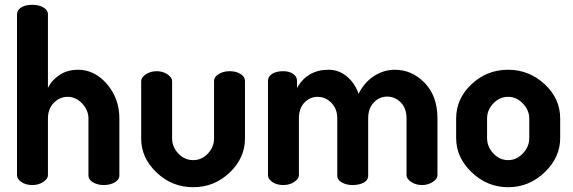

<svg xmlns="http://www.w3.org/2000/svg" viewBox="-20 -772 2389 801"><path d="M51 -41V-712Q51 -730 68.5 -741Q86 -752 115 -752Q142 -752 161 -741Q180 -730 180 -712V-405Q195 -437 228 -459Q261 -481 306 -481Q375 -481 426.5 -421Q478 -361 478 -278V-41Q478 -22 458.5 -11Q439 0 413 0Q388 0 368.5 -11Q349 -22 349 -41V-278Q349 -312 323 -340Q297 -368 262 -368Q229 -368 204.5 -343Q180 -318 180 -278V-41Q180 -26 160.5 -13Q141 0 115 0Q88 0 69.5 -12.5Q51 -25 51 -41Z M569 -194V-434Q569 -449 588.5 -462Q608 -475 634 -475Q659 -475 678.5 -462Q698 -449 698 -434V-194Q698 -159 724 -131.5Q750 -104 786 -104Q822 -104 847.5 -131.5Q873 -159 873 -194V-435Q873 -451 892.5 -463Q912 -475 938 -475Q966 -475 984 -463Q1002 -451 1002 -435V-194Q1002 -113 938 -52Q874 9 786 9Q698 9 633.5 -52Q569 -113 569 -194Z M1098 -41V-435Q1098 -453 1115.5 -464Q1133 -475 1162 -475Q1186 -475 1202.5 -464Q1219 -453 1219 -435V-405Q1262 -481 1351 -481Q1393 -481 1426.5 -453.5Q1460 -426 1476 -381Q1501 -430 1541.5 -455.5Q1582 -481 1627 -481Q1699 -481 1752 -426Q1805 -371 1805 -278V-41Q1805 -26 1785.5 -13Q1766 0 1740 0Q1715 0 1695.5 -13Q1676 -26 1676 -41V-278Q1676 -320 1652 -344.5Q1628 -369 1595 -369Q1563 -369 1539.5 -344.5Q1516 -320 1516 -279V-40Q1516 -20 1497 -10Q1478 0 1451 0Q1426 0 1406.5 -10.5Q1387 -21 1387 -40V-278Q1387 -318 1362.5 -343Q1338 -368 1305 -368Q1273 -368 1250 -344Q1227 -320 1227 -278V-41Q1227 -26 1207.5 -13Q1188 0 1162 0Q1135 0 1116.5 -12.5Q1098 -25 1098 -41Z M1883 -196V-278Q1883 -360 1947 -420.5Q2011 -481 2100 -481Q2187 -481 2252 -421Q2317 -361 2317 -278V-196Q2317 -115 2252 -53Q2187 9 2100 9Q2013 9 1948 -53Q1883 -115 1883 -196ZM2012 -196Q2012 -160 2038 -132Q2064 -104 2100 -104Q2135 -104 2161.5 -132Q2188 -160 2188 -196V-278Q2188 -312 2161.5 -340Q2135 -368 2100 -368Q2064 -368 2038 -340.5Q2012 -313 2012 -278Z"/></svg>

Font: Terminal Dosis
Style: Bold
Weight: 700
Designer: EdgarTolentino, PabloImpallari, IginoMarini
Foundry: EdgarTolentino, PabloImpallari, IginoMarini
Version: Version 1.006